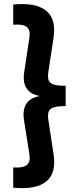

<svg xmlns="http://www.w3.org/2000/svg" viewBox="-20 -825 394 959"><path d="M46 112.5V11.5Q95.5 14.5 114.2 -1Q133 -16.5 127 -52.5L100 -225Q92 -275 110.8 -305.5Q129.5 -336 177 -345V-346Q131.5 -354 112.2 -384.5Q93 -415 101 -465.5L127 -637.5Q132.5 -675 113.8 -690.2Q95 -705.5 46 -701.5V-802.5Q161 -813.5 212 -770.2Q263 -727 246.5 -630L221.5 -466Q217.5 -438.5 223.2 -423.5Q229 -408.5 249 -402.5Q269 -396.5 308 -396.5V-295Q269 -295 249 -289Q229 -283 223.2 -267.8Q217.5 -252.5 221.5 -225.5L247 -58.5Q263 37.5 212.2 80.5Q161.5 123.5 46 112.5Z"/></svg>

Font: Geologica Roman SemiBold
Style: Regular
Weight: 600
Designer: Sindre Bremnes, Frode Helland
Foundry: Monokrom Skriftforlag AS
Version: Version 1.010;gftools[0.9.28]